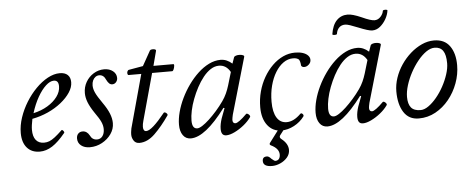

<svg xmlns="http://www.w3.org/2000/svg" viewBox="-53 -742 2629 1078"><g transform="rotate(-5 1262.0 -203.0)"><path d="M148 13Q102 13 76 -17Q50 -47 50 -100Q50 -143 65 -187.5Q80 -232 105 -272.5Q130 -313 162 -345.5Q194 -378 229 -397Q264 -416 297 -416Q326 -416 341.5 -401.5Q357 -387 357 -360Q357 -332 338 -303Q319 -274 286 -247.5Q253 -221 211 -202Q169 -183 122 -174Q118 -154 116 -139.5Q114 -125 114 -113Q114 -75 130 -55Q146 -35 176 -35Q192 -35 206 -40.5Q220 -46 237.5 -59.5Q255 -73 279 -96Q281 -99 285 -96Q289 -93 292 -88Q295 -83 293 -80Q253 -31 218.5 -9Q184 13 148 13ZM131 -205Q176 -215 211 -236Q246 -257 266.5 -285Q287 -313 287 -343Q287 -360 280.5 -368.5Q274 -377 260 -377Q239 -377 215 -355Q191 -333 169 -294.5Q147 -256 131 -205Z M430 13Q400 13 381 -2Q362 -17 362 -42Q362 -59 371.5 -69Q381 -79 396 -79Q421 -79 435 -53Q447 -27 474 -27Q493 -27 504.5 -42Q516 -57 516 -82Q516 -102 506.5 -123Q497 -144 472 -179Q449 -213 438.5 -240Q428 -267 428 -292Q428 -326 444 -354Q460 -382 487.5 -399Q515 -416 547 -416Q577 -416 596.5 -400.5Q616 -385 616 -361Q616 -348 607.5 -338Q599 -328 586 -328Q576 -328 568.5 -335Q561 -342 554 -356Q542 -385 517 -385Q505 -385 495.5 -378Q486 -371 480.5 -359Q475 -347 475 -331Q475 -312 485 -290Q495 -268 523 -228Q547 -194 558.5 -165.5Q570 -137 570 -111Q570 -78 550.5 -50Q531 -22 499 -4.5Q467 13 430 13Z M709 13Q688 13 677.5 -3Q667 -19 667 -37Q667 -48 668.5 -56.5Q670 -65 671 -72L753 -372H682Q677 -372 675.5 -379Q674 -386 677 -393Q680 -400 686 -401L766 -415L813 -499Q816 -503 824 -504Q832 -505 839.5 -503Q847 -501 847 -495L825 -411H937Q942 -411 941 -401Q940 -391 936 -381.5Q932 -372 927 -372H814L742 -110Q739 -100 737.5 -91Q736 -82 736 -75Q736 -50 753 -50Q769 -50 795.5 -73.5Q822 -97 859 -143Q862 -147 868 -144.5Q874 -142 878 -136.5Q882 -131 879 -127Q839 -69 797 -28Q755 13 709 13Z M999 13Q971 13 955 -9.5Q939 -32 939 -69Q939 -102 949 -140Q959 -178 977.5 -216.5Q996 -255 1021 -290Q1046 -325 1075.5 -352.5Q1105 -380 1137.5 -396Q1170 -412 1203 -412Q1238 -412 1268 -385L1280 -419Q1282 -425 1291.5 -428Q1301 -431 1312.5 -430.5Q1324 -430 1331.5 -426.5Q1339 -423 1337 -417L1245 -99Q1243 -89 1241.5 -82Q1240 -75 1240 -70Q1240 -50 1256 -50Q1264 -50 1280.5 -62Q1297 -74 1319 -96Q1323 -100 1329 -96.5Q1335 -93 1339 -87.5Q1343 -82 1340 -77Q1324 -54 1298.5 -33.5Q1273 -13 1246 0Q1219 13 1199 13Q1184 13 1177 3.5Q1170 -6 1170 -25Q1170 -39 1173 -54Q1176 -69 1181 -84L1202 -140L1196 -142Q1080 13 999 13ZM1040 -40Q1051 -40 1069 -51.5Q1087 -63 1108.5 -83Q1130 -103 1152 -128Q1174 -153 1193 -180Q1207 -200 1216.5 -221Q1226 -242 1233 -265L1255 -339Q1232 -380 1191 -380Q1167 -380 1144.5 -365.5Q1122 -351 1102 -326Q1082 -301 1065.5 -270Q1049 -239 1036.5 -206Q1024 -173 1017.5 -142Q1011 -111 1011 -86Q1011 -40 1040 -40Z M1510 13Q1461 13 1431.5 -25Q1402 -63 1402 -127Q1402 -173 1413.5 -215.5Q1425 -258 1446 -294.5Q1467 -331 1495 -358.5Q1523 -386 1555.5 -401Q1588 -416 1623 -416Q1648 -416 1666.5 -410Q1685 -404 1695.5 -393Q1706 -382 1706 -368Q1706 -353 1694 -342Q1682 -331 1669 -331Q1662 -331 1658 -333Q1654 -335 1651 -340Q1650 -354 1647.5 -362.5Q1645 -371 1642 -375Q1638 -379 1630 -382Q1622 -385 1609 -385Q1580 -385 1554.5 -367Q1529 -349 1509.5 -317Q1490 -285 1479 -243Q1468 -201 1468 -152Q1468 -94 1487.5 -62.5Q1507 -31 1543 -31Q1563 -31 1583 -41Q1603 -51 1623 -71Q1627 -75 1631.5 -72.5Q1636 -70 1639 -65Q1642 -60 1639 -55Q1616 -24 1581 -5.5Q1546 13 1510 13ZM1440 207Q1390 207 1390 175Q1390 163 1396 157Q1402 151 1415 151Q1426 151 1439 166Q1455 180 1460 180Q1474 180 1481 171Q1488 162 1488 146Q1488 130 1477 116Q1466 102 1443 91Q1433 86 1439 77L1497 0H1530L1500 39Q1496 44 1497 50Q1498 56 1505 61Q1524 76 1533 92Q1542 108 1542 125Q1542 149 1526 167.5Q1510 186 1486.5 196.5Q1463 207 1440 207Z M1769 13Q1741 13 1725 -9.5Q1709 -32 1709 -69Q1709 -102 1719 -140Q1729 -178 1747.5 -216.5Q1766 -255 1791 -290Q1816 -325 1845.5 -352.5Q1875 -380 1907.5 -396Q1940 -412 1973 -412Q2008 -412 2038 -385L2050 -419Q2052 -425 2061.5 -428Q2071 -431 2082.5 -430.5Q2094 -430 2101.5 -426.5Q2109 -423 2107 -417L2015 -99Q2013 -89 2011.5 -82Q2010 -75 2010 -70Q2010 -50 2026 -50Q2034 -50 2050.5 -62Q2067 -74 2089 -96Q2093 -100 2099 -96.5Q2105 -93 2109 -87.5Q2113 -82 2110 -77Q2094 -54 2068.5 -33.5Q2043 -13 2016 0Q1989 13 1969 13Q1954 13 1947 3.5Q1940 -6 1940 -25Q1940 -39 1943 -54Q1946 -69 1951 -84L1972 -140L1966 -142Q1850 13 1769 13ZM1810 -40Q1821 -40 1839 -51.5Q1857 -63 1878.5 -83Q1900 -103 1922 -128Q1944 -153 1963 -180Q1977 -200 1986.5 -221Q1996 -242 2003 -265L2025 -339Q2002 -380 1961 -380Q1937 -380 1914.5 -365.5Q1892 -351 1872 -326Q1852 -301 1835.5 -270Q1819 -239 1806.5 -206Q1794 -173 1787.5 -142Q1781 -111 1781 -86Q1781 -40 1810 -40ZM1867 -500Q1867 -497 1860.5 -496Q1854 -495 1847.5 -496Q1841 -497 1841 -500Q1849 -552 1874 -577.5Q1899 -603 1936 -603Q1949 -603 1968.5 -597.5Q1988 -592 2013 -581Q2039 -569 2056.5 -563.5Q2074 -558 2084 -558Q2104 -558 2118.5 -574Q2133 -590 2135 -607Q2136 -610 2142 -611Q2148 -612 2154.5 -611Q2161 -610 2161 -607Q2158 -583 2144.5 -559Q2131 -535 2111 -518.5Q2091 -502 2066 -502Q2056 -502 2036.5 -508Q2017 -514 1990 -525Q1963 -536 1945 -542Q1927 -548 1917 -548Q1896 -548 1883 -535Q1870 -522 1867 -500Z M2284 13Q2228 13 2199.5 -31.5Q2171 -76 2171 -149Q2171 -187 2184 -225.5Q2197 -264 2220 -298Q2243 -332 2273 -358.5Q2303 -385 2337 -400.5Q2371 -416 2406 -416Q2465 -416 2494.5 -375Q2524 -334 2524 -267Q2524 -215 2505.5 -165Q2487 -115 2454.5 -75Q2422 -35 2378.5 -11Q2335 13 2284 13ZM2298 -33Q2319 -33 2342.5 -49.5Q2366 -66 2388.5 -93Q2411 -120 2429 -153Q2447 -186 2458 -220Q2469 -254 2469 -282Q2469 -330 2453.5 -352.5Q2438 -375 2406 -375Q2383 -375 2358.5 -358Q2334 -341 2310.5 -312Q2287 -283 2268.5 -248.5Q2250 -214 2239 -178.5Q2228 -143 2228 -113Q2228 -73 2244.5 -53Q2261 -33 2298 -33Z"/></g></svg>

Font: Junicode VF
Style: Italic
Weight: 400
Italic angle: -11°
Designer: Peter S. Baker
Version: Version 2.209